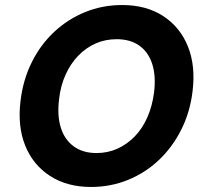

<svg xmlns="http://www.w3.org/2000/svg" viewBox="-20 -732 816 764"><path d="M342 12Q247 12 179 -32Q111 -76 80 -153.5Q49 -231 62 -333Q72 -415 106.5 -484.5Q141 -554 195.5 -605Q250 -656 319 -684Q388 -712 466 -712Q562 -712 629.5 -668Q697 -624 728 -546.5Q759 -469 746 -367Q736 -285 701 -215.5Q666 -146 612 -95Q558 -44 489 -16Q420 12 342 12ZM364 -123Q409 -123 447.5 -140.5Q486 -158 516.5 -189.5Q547 -221 566.5 -265.5Q586 -310 593 -364Q601 -429 586 -476.5Q571 -524 535 -550Q499 -576 444 -576Q399 -576 360.5 -559Q322 -542 291.5 -510.5Q261 -479 241 -435Q221 -391 215 -337Q207 -272 222 -224Q237 -176 273.5 -149.5Q310 -123 364 -123Z"/></svg>

Font: DM Sans 11pt Black
Style: Italic
Weight: 900
Italic angle: -10°
Version: Version 4.004;gftools[0.9.30]